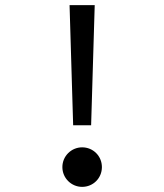

<svg xmlns="http://www.w3.org/2000/svg" viewBox="-20 -720 640 748"><path d="M265 -232H335L349 -700H251ZM223 -69C223 -26 258 8 300 8C343 8 377 -26 377 -69C377 -112 343 -146 300 -146C258 -146 223 -112 223 -69Z"/></svg>

Font: CommitMono
Style: 400Regular
Weight: 400
Monospace: yes
Designer: Eigil Nikolajsen
Foundry: Eigil Nikolajsen
Version: Version 1.143